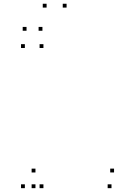

<svg xmlns="http://www.w3.org/2000/svg" viewBox="-20 -970 660 1000"><path d="M206.2 -720V-740H186.2V-720ZM109.5 -720V-740H89.5V-720ZM109.5 10V-10H89.5V10ZM206.2 10V-10H186.2V10ZM164.7 -71.7V-91.7H144.7V-71.7ZM164.7 10V-10H144.7V10ZM560.7 10V-10H540.7V10ZM574 -71.8V-91.8H554V-71.8ZM222.7 -930.5V-950.5H202.7V-930.5ZM326.8 -930.5V-950.5H306.8V-930.5ZM201 -809.8V-829.8H181V-809.8ZM118.2 -809.8V-829.8H98.2V-809.8Z"/></svg>

Font: Monaspace Argon Dots Var
Style: Regular
Weight: 400
Designer: Riley Cran and the Lettermatic Team
Version: Version 1.100 (Monaspace Argon Dots)